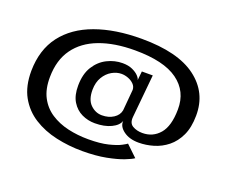

<svg xmlns="http://www.w3.org/2000/svg" viewBox="-114 -866 1275 1067"><g transform="rotate(20 524.0 -332.0)"><path d="M458 17Q377.5 17 302.2 0.2Q227 -16.5 167.8 -54Q108.5 -91.5 74 -153.2Q39.5 -215 40 -305.5Q41.5 -431 105.2 -514.8Q169 -598.5 284.8 -640.5Q400.5 -682.5 556.5 -682.5Q771.5 -682.5 879.5 -601.2Q987.5 -520 986 -384Q985.5 -314 963 -266.2Q940.5 -218.5 904 -189.2Q867.5 -160 823.5 -147Q779.5 -134 736 -134Q681.5 -134 646.8 -159.5Q612 -185 615 -218.5Q606 -190 566.5 -171Q527 -152 470.5 -152Q429.5 -152 393.2 -169.2Q357 -186.5 334.5 -223Q312 -259.5 312.5 -318Q313 -386.5 341 -431Q369 -475.5 412.5 -497.2Q456 -519 503 -519Q537.5 -519 561.5 -508Q585.5 -497 598.8 -482.8Q612 -468.5 613 -458.5L618.5 -512H683L658.5 -257.5Q655 -220 679.5 -205.8Q704 -191.5 737.5 -191.5Q799 -191.5 838.5 -237.2Q878 -283 879 -381.5Q880.5 -489 797.2 -549.2Q714 -609.5 543 -609.5Q422.5 -609.5 334.2 -576.2Q246 -543 198 -476.2Q150 -409.5 149 -309Q148 -238 173.5 -189.5Q199 -141 243.8 -111.8Q288.5 -82.5 346 -69.2Q403.5 -56 467 -56Q537 -56 583.8 -67.5Q630.5 -79 655 -92Q679.5 -105 683.5 -109L749 -46.5Q735.5 -36.5 697.2 -21.5Q659 -6.5 598.5 5.2Q538 17 458 17ZM492.5 -207Q532 -207 560.5 -225.5Q589 -244 594.5 -273.5L605.5 -398Q605.5 -417 591.8 -431.2Q578 -445.5 557.8 -453.2Q537.5 -461 517.5 -461Q489 -461 461 -445Q433 -429 414.5 -398.2Q396 -367.5 395.5 -323.5Q395 -264.5 424.5 -235.8Q454 -207 492.5 -207Z"/></g></svg>

Font: Anybody ExtraExpanded Medium
Style: Regular
Weight: 500
Width: 8
Designer: Tyler Finck
Foundry: Etcetera Type Company
Version: Version 1.010; ttfautohint (v1.8.3) -l 8 -r 50 -G 200 -x 14 